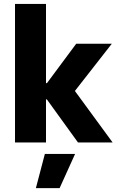

<svg xmlns="http://www.w3.org/2000/svg" viewBox="-20 -727 611 980"><path d="M56.6 -707H214.8V-302.7H219.7L369.1 -503.9H550.8L362.3 -262.7L554.7 0H377.9L219.2 -219.7H214.8V0H56.6ZM284.2 233.4H163.1L209 58.6H363.3Z"/></svg>

Font: Wanted Sans ExtraBold
Style: Regular
Weight: 800
Designer: Original Design by Kil Hyung-jin and Kang Hanbin, Wanted Lab, Inc; Hangeul from Source Han Sans by Jang Soo-young and Ka
Foundry: Wanted Lab, Inc.
Version: Version 1.003